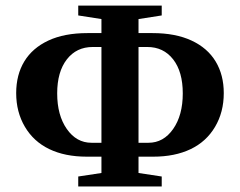

<svg xmlns="http://www.w3.org/2000/svg" viewBox="-20 -675 869 695"><path d="M347.2 -158.2V-504.9H315.4Q256.8 -504.9 221.9 -460Q187 -415 187 -336.9Q187 -257.8 221.9 -208Q256.8 -158.2 311 -158.2ZM517.6 -158.2Q571.8 -158.2 606.7 -208Q641.6 -257.8 641.6 -336.9Q641.6 -415.5 606.7 -460.2Q571.8 -504.9 513.2 -504.9H481.4V-158.2ZM263.2 0V-36.1L347.2 -48.8V-107.9H293.9Q215.3 -107.9 158.4 -135.3Q101.6 -162.6 70.1 -216.1Q38.6 -269.5 38.6 -337.9Q38.6 -404.3 68.1 -452.9Q97.7 -501.5 155.3 -528.3Q212.9 -555.2 296.4 -555.2H347.2V-606L263.2 -619.1V-654.8H565.4V-619.1L481.4 -606V-555.2H532.2Q615.2 -555.2 673.1 -528.3Q731 -501.5 760.5 -452.6Q790 -403.8 790 -337.9Q790 -269 758.3 -215.6Q726.6 -162.1 669.7 -135Q612.8 -107.9 534.7 -107.9H481.4V-48.8L565.4 -36.1V0Z"/></svg>

Font: Liberation Serif
Style: Bold
Weight: 700
Designer: Steve Matteson
Foundry: Ascender Corporation
Version: Version 2.1.5